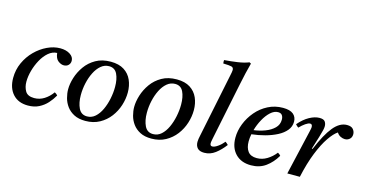

<svg xmlns="http://www.w3.org/2000/svg" viewBox="-78 -1110 2833 1480"><g transform="rotate(15 1338.5 -370.0)"><path d="M196 12Q119 12 75.5 -36Q32 -84 32 -165Q32 -230 58 -287Q84 -344 127 -387Q170 -430 222 -454.5Q274 -479 325 -479Q372 -479 403 -459Q434 -439 434 -408Q434 -387 420 -373Q406 -359 383 -359Q361 -359 338 -376.5Q315 -394 310 -438Q273 -437 241.5 -410Q210 -383 187 -341Q164 -299 151 -252Q138 -205 138 -163Q138 -120 157 -88Q176 -56 228 -56Q271 -56 307.5 -79Q344 -102 371 -140Q387 -132 395 -121Q376 -87 348.5 -56.5Q321 -26 283.5 -7Q246 12 196 12Z M915 -284Q915 -233 898.5 -181Q882 -129 849 -85.5Q816 -42 767 -15Q718 12 654 12Q600 12 563.5 -7Q527 -26 505 -56Q483 -86 473.5 -121.5Q464 -157 464 -190Q464 -233 479.5 -283Q495 -333 527 -378Q559 -423 609 -451.5Q659 -480 728 -480Q793 -480 834.5 -453.5Q876 -427 895.5 -382.5Q915 -338 915 -284ZM809 -300Q809 -362 789.5 -402.5Q770 -443 724 -443Q688 -443 659.5 -419Q631 -395 611 -355Q591 -315 580.5 -267.5Q570 -220 570 -172Q570 -110 590.5 -67.5Q611 -25 658 -25Q695 -25 723 -50Q751 -75 770 -116Q789 -157 799 -205.5Q809 -254 809 -300Z M1442 -284Q1442 -233 1425.5 -181Q1409 -129 1376 -85.5Q1343 -42 1294 -15Q1245 12 1181 12Q1127 12 1090.5 -7Q1054 -26 1032 -56Q1010 -86 1000.5 -121.5Q991 -157 991 -190Q991 -233 1006.5 -283Q1022 -333 1054 -378Q1086 -423 1136 -451.5Q1186 -480 1255 -480Q1320 -480 1361.5 -453.5Q1403 -427 1422.5 -382.5Q1442 -338 1442 -284ZM1336 -300Q1336 -362 1316.5 -402.5Q1297 -443 1251 -443Q1215 -443 1186.5 -419Q1158 -395 1138 -355Q1118 -315 1107.5 -267.5Q1097 -220 1097 -172Q1097 -110 1117.5 -67.5Q1138 -25 1185 -25Q1222 -25 1250 -50Q1278 -75 1297 -116Q1316 -157 1326 -205.5Q1336 -254 1336 -300Z M1741 -113Q1754 -104 1764 -93Q1730 -48 1690.5 -18Q1651 12 1603 12Q1566 12 1549 -6.5Q1532 -25 1532 -56Q1532 -67 1534 -80Q1536 -93 1539 -106L1644 -617Q1647 -631 1649 -642.5Q1651 -654 1651 -661Q1651 -681 1633.5 -685.5Q1616 -690 1568 -691Q1567 -698 1566.5 -704.5Q1566 -711 1567 -718Q1621 -722 1672.5 -729.5Q1724 -737 1761 -752L1774 -745Q1764 -708 1753.5 -664Q1743 -620 1732 -565L1639 -112Q1638 -105 1635.5 -93.5Q1633 -82 1633 -72Q1633 -63 1637 -57Q1641 -51 1651 -51Q1668 -51 1694 -69Q1720 -87 1741 -113Z M2211 -398Q2211 -359 2186 -328.5Q2161 -298 2118.5 -276Q2076 -254 2024 -240Q1972 -226 1918 -220Q1912 -189 1912 -162Q1912 -112 1934 -82.5Q1956 -53 2005 -53Q2048 -53 2086 -76Q2124 -99 2153 -136Q2169 -127 2176 -117Q2142 -59 2093 -23.5Q2044 12 1976 12Q1897 12 1851.5 -35.5Q1806 -83 1806 -163Q1806 -219 1828 -275Q1850 -331 1889.5 -377.5Q1929 -424 1983.5 -452Q2038 -480 2102 -480Q2158 -480 2184.5 -458Q2211 -436 2211 -398ZM1926 -255Q1973 -261 2016.5 -277.5Q2060 -294 2088 -321.5Q2116 -349 2116 -389Q2116 -411 2106 -424.5Q2096 -438 2074 -438Q2043 -438 2014 -411.5Q1985 -385 1962 -343Q1939 -301 1926 -255Z M2364 0H2264L2346 -355Q2353 -384 2353 -393Q2353 -417 2335 -417Q2321 -417 2298.5 -401.5Q2276 -386 2254 -363Q2247 -368 2241.5 -373Q2236 -378 2231 -384Q2271 -431 2314 -454.5Q2357 -478 2394 -478Q2427 -478 2438 -462.5Q2449 -447 2449 -426Q2449 -413 2445 -395.5Q2441 -378 2429 -337L2397 -234L2403 -233Q2455 -358 2505 -419Q2555 -480 2613 -480Q2648 -480 2662.5 -462Q2677 -444 2677 -423Q2677 -398 2661 -384Q2645 -370 2623 -370Q2607 -370 2589 -378.5Q2571 -387 2559 -406Q2528 -386 2492 -333.5Q2456 -281 2422.5 -197.5Q2389 -114 2364 0Z"/></g></svg>

Font: Castoro
Style: Italic
Weight: 400
Italic angle: -11°
Designer: John Hudson with Paul Hanslow, assisted by Kaja Sojewska.
Foundry: Tiro Typeworks Ltd.
Version: Version 2.04